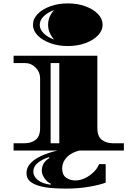

<svg xmlns="http://www.w3.org/2000/svg" viewBox="-20 -886 779 1130"><path d="M369 224Q329 224 287.5 221Q246 218 212 208.5Q178 199 157 181.5Q136 164 136 134Q136 97 165 69.5Q194 42 243 23Q292 4 352.5 -7Q413 -18 477 -22V-6Q411 4 378.5 34.5Q346 65 346 106Q346 143 369 159.5Q392 176 424 176Q451 176 479 163Q507 150 530 128Q553 106 563 80H602V189Q564 203 502 213.5Q440 224 369 224ZM278 201 280 196Q259 187 242.5 164Q226 141 226 119Q226 70 271 44L268 39Q229 51 202.5 72.5Q176 94 176 124Q176 152 202.5 173.5Q229 195 278 201ZM379 -615Q323 -615 276 -632Q229 -649 201.5 -677.5Q174 -706 174 -740Q174 -775 201.5 -803.5Q229 -832 276 -849Q323 -866 379 -866Q436 -866 482.5 -849Q529 -832 556.5 -803.5Q584 -775 584 -740Q584 -706 556.5 -677.5Q529 -649 482.5 -632Q436 -615 379 -615ZM299 -653Q283 -670 273 -692.5Q263 -715 263 -740Q263 -766 273 -788.5Q283 -811 299 -827Q262 -814 238 -791Q214 -768 214 -740Q214 -712 238 -689Q262 -666 299 -653ZM60 0V-43H126Q163 -43 189.5 -63Q216 -83 216 -132V-426Q216 -462 189.5 -488.5Q163 -515 126 -515H60V-558H553V-132Q553 -83 579.5 -63Q606 -43 643 -43H709V0ZM278 -43H329V-515H278Z"/></svg>

Font: Diplomata
Style: Regular
Weight: 400
Designer: Eduardo Rodriguez Tunni
Foundry: Eduardo Rodriguez Tunni
Version: Version 1.002; ttfautohint (v1.8.4.7-5d5b);gftools[0.9.23]